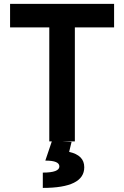

<svg xmlns="http://www.w3.org/2000/svg" viewBox="-20 -713 626 968"><path d="M228.5 0H241.2L208.5 96.7C256.3 96.7 279.3 106.4 279.3 126C279.3 146.5 252 157.2 195.8 157.2V234.4C335.4 234.4 404.8 199.7 404.8 130.4C404.8 89.4 379.9 64.5 328.6 52.7L340.8 2.4L295.9 0H357.4V-574.7H555.2V-693.4H30.8V-574.7H228.5Z"/></svg>

Font: Cascadia Mono NF
Style: Bold
Weight: 700
Monospace: yes
Designer: Aaron Bell
Foundry: Saja Typeworks
Version: Version 2404.023